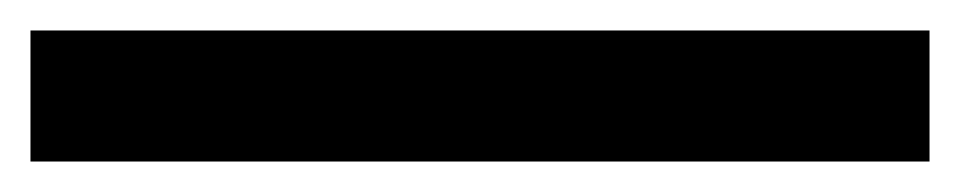

<svg xmlns="http://www.w3.org/2000/svg" viewBox="-20 37 630 126"><path d="M0 57H590V143H0Z"/></svg>

Font: PT Root UI Medium
Style: Regular
Weight: 500
Designer: Vitaly Kuzmin
Foundry: ParaType Ltd.
Version: Version 2.001G